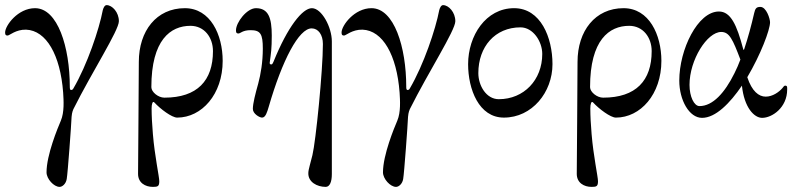

<svg xmlns="http://www.w3.org/2000/svg" viewBox="-50 -446 3099 751"><path d="M183 285C194 285 208 273 211 254C215 232 229 40 230 11C230 7 232 -8 237 -19C310 -165 415 -327 415 -363C415 -398 389 -426 367 -426C359 -426 354 -414 352 -406C338 -332 291 -192 237 -100C235 -96 232 -94 228 -94C223 -94 223 -102 223 -107C223 -261 176 -414 87 -414C20 -414 -30 -346 -30 -319C-30 -309 -27 -307 -20 -307C-13 -307 12 -331 52 -330C131 -327 186 -231 197 -84C199 -53 202 -7 188 26C176 54 132 160 132 228C132 254 161 285 183 285Z M548 285C567 285 573 283 573 263C573 245 555 164 548 78C545 43 543 7 543 -22C543 -39 547 -53 554 -45C577 -20 622 14 643 14C739 14 821 -77 821 -208C821 -310 773 -414 673 -414C562 -414 493 -325 493 -204C493 -129 490 209 490 234C490 269 518 285 548 285ZM593 -64C569 -64 542 -86 542 -105C542 -290 617 -345 695 -345C749 -345 783 -300 783 -246C783 -131 722 -64 593 -64Z M1224 285C1240 285 1248 265 1248 235V-284C1248 -340 1208 -414 1170 -414C1133 -414 1075 -341 1020 -205C1015 -193 1013 -194 1010 -194C1007 -194 1004 -197 1005 -201C1010 -238 1013 -255 1013 -307C1013 -376 1000 -414 951 -414C916 -414 873 -359 873 -327C873 -317 876 -315 883 -315C890 -315 899 -328 930 -328C969 -328 978 -313 978 -256C978 -204 970 -156 960 -119C949 -80 939 -41 939 -20C939 -1 965 14 975 14C989 14 995 -8 1001 -28C1054 -211 1119 -335 1169 -335C1195 -335 1213 -310 1213 -274C1213 -169 1185 108 1172 161C1165 191 1156 217 1156 231C1155 266 1190 285 1224 285Z M1499 285C1510 285 1524 273 1527 254C1531 232 1545 40 1546 11C1546 7 1548 -8 1553 -19C1626 -165 1731 -327 1731 -363C1731 -398 1705 -426 1683 -426C1675 -426 1670 -414 1668 -406C1654 -332 1607 -192 1553 -100C1551 -96 1548 -94 1544 -94C1539 -94 1539 -102 1539 -107C1539 -261 1492 -414 1403 -414C1336 -414 1286 -346 1286 -319C1286 -309 1289 -307 1296 -307C1303 -307 1328 -331 1368 -330C1447 -327 1502 -231 1513 -84C1515 -53 1518 -7 1504 26C1492 54 1448 160 1448 228C1448 254 1477 285 1499 285Z M1921 14C2031 14 2111 -85 2111 -195C2111 -299 2065 -414 1961 -414C1850 -414 1781 -306 1781 -195C1781 -97 1823 14 1921 14ZM1901 -58C1852 -58 1821 -111 1821 -160C1821 -263 1886 -339 1986 -339C2035 -339 2071 -284 2071 -235C2071 -133 1999 -58 1901 -58Z M2264 285C2283 285 2289 283 2289 263C2289 245 2271 164 2264 78C2261 43 2259 7 2259 -22C2259 -39 2263 -53 2270 -45C2293 -20 2338 14 2359 14C2455 14 2537 -77 2537 -208C2537 -310 2489 -414 2389 -414C2278 -414 2209 -325 2209 -204C2209 -129 2206 209 2206 234C2206 269 2234 285 2264 285ZM2309 -64C2285 -64 2258 -86 2258 -105C2258 -290 2333 -345 2411 -345C2465 -345 2499 -300 2499 -246C2499 -131 2438 -64 2309 -64Z M2696 15C2749 15 2805 -42 2852 -111C2861 -25 2900 15 2931 15C2970 15 3029 -25 3029 -96C3029 -105 3030 -111 3021 -111C3017 -111 3015 -107 3010 -101C2997 -86 2972 -68 2945 -68C2918 -68 2891 -89 2873 -144C2925 -232 2962 -329 2962 -359C2962 -372 2948 -419 2924 -419C2907 -419 2904 -411 2900 -395C2889 -347 2876 -299 2861 -254C2860 -250 2858 -250 2857 -254C2832 -349 2808 -401 2762 -401C2679 -401 2607 -252 2607 -131C2607 -54 2646 15 2696 15ZM2686 -31C2665 -31 2647 -68 2647 -114C2647 -212 2716 -321 2771 -321C2803 -321 2816 -292 2846 -213C2839 -194 2831 -176 2823 -160C2785 -83 2738 -31 2686 -31Z"/></svg>

Font: Garamond-Math
Style: Regular
Weight: 400
Version: Version 2019-08-16